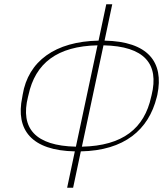

<svg xmlns="http://www.w3.org/2000/svg" viewBox="-20 -699 763 898"><path d="M86 -256 84 -244C52 -91 128 5 330 9L294 179H322L358 9C562 5 675 -92 713 -244L716 -256C748 -410 671 -505 469 -509L505 -679H477L441 -509C238 -505 112 -413 86 -256ZM111 -246 113 -254C145 -404 248 -483 436 -487L335 -13C145 -17 74 -99 111 -246ZM363 -13 464 -487C656 -483 725 -400 689 -254L687 -246C655 -99 555 -17 363 -13Z"/></svg>

Font: LT Wave Thin
Style: Italic
Weight: 100
Designer: Daniel Lyons
Version: Version 2.5 (Glyphs App)